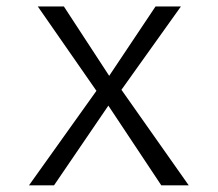

<svg xmlns="http://www.w3.org/2000/svg" viewBox="-20 -558 655 578"><path d="M306.2 -240 142.6 0H67.2L270.3 -284.6L93.8 -538.5H172.3L308.7 -329.7L448.2 -538.5H524.6L345.6 -287.7L548.2 0H465.6Z"/></svg>

Font: Fira Code Fixed Light
Style: Regular
Weight: 300
Monospace: yes
Designer: Carrois Corporate, Edenspiekermann AG, Nikita Prokopov
Foundry: Carrois Corporate, Edenspiekermann AG, Nikita Prokopov
Version: Version 5.002